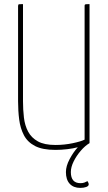

<svg xmlns="http://www.w3.org/2000/svg" viewBox="-20 -720 524 935"><path d="M371 195Q338 195 319.5 175Q301 155 301 118Q301 89 319 55Q337 21 359 -3Q337 3 307.5 6.5Q278 10 250 10Q187 10 150.5 -9Q114 -28 96.5 -61.5Q79 -95 73.5 -137.5Q68 -180 68 -227V-690Q68 -695 69 -697Q70 -699 75 -699.5Q80 -700 92 -700V-227Q92 -186 96.5 -147.5Q101 -109 117 -79Q133 -49 164.5 -31.5Q196 -14 250 -14Q293 -14 333.5 -22.5Q374 -31 392 -40V-691Q392 -696 393.5 -697.5Q395 -699 400.5 -699.5Q406 -700 416 -700V-23Q394 -10 373 14.5Q352 39 338.5 66.5Q325 94 325 118Q325 172 372 172Q383 172 391 169Q399 166 406 162Q408 166 410 169.5Q412 173 412 178Q412 186 400 190.5Q388 195 371 195Z"/></svg>

Font: Yanone Kaffeesatz ExtraLight ExtraLight
Style: Regular
Weight: 250
Version: Version 2.003